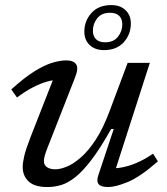

<svg xmlns="http://www.w3.org/2000/svg" viewBox="-20 -744 672 774"><path d="M376.5 -38 438.5 -224H428Q385 -147.5 349.8 -101Q314.5 -54.5 284.5 -30.5Q254.5 -6.5 226.8 1.8Q199 10 171 10Q119 10 95.2 -12.8Q71.5 -35.5 71.5 -70.5Q71.5 -88.5 77.8 -115.2Q84 -142 103 -191L204.5 -450L219 -421.5Q198 -423 171 -415.5Q144 -408 113.2 -392.2Q82.5 -376.5 48.5 -351L25.5 -383.5Q79 -432 120 -457.2Q161 -482.5 192.2 -491.5Q223.5 -500.5 246.5 -500.5Q276.5 -500.5 287 -484.8Q297.5 -469 282.5 -431.5L171 -147Q164.5 -131 160.8 -117.8Q157 -104.5 157 -95Q157 -78.5 169.5 -70Q182 -61.5 203 -61.5Q223 -61.5 249.8 -72.5Q276.5 -83.5 306.5 -109.8Q336.5 -136 366 -181Q395.5 -226 421 -294L494.5 -490.5H584L438.5 -38.5L422 -66.5Q443.5 -64 471.2 -69Q499 -74 531 -87.5Q563 -101 597 -124.5L616.5 -93.5Q544.5 -30.5 495 -10.2Q445.5 10 416 10Q387 10 377.5 -1.8Q368 -13.5 376.5 -38ZM428.5 -723.5Q465 -723.5 486.2 -703Q507.5 -682.5 507.5 -649.5Q507.5 -605.5 479 -573.8Q450.5 -542 399 -542Q363 -542 341.5 -562.5Q320 -583 320 -616Q320 -660 348.8 -691.8Q377.5 -723.5 428.5 -723.5ZM403.5 -573.5Q438 -573.5 455.5 -595.8Q473 -618 473 -645.5Q473 -668 460.5 -680.2Q448 -692.5 424 -692.5Q389.5 -692.5 372 -670.5Q354.5 -648.5 354.5 -620Q354.5 -598 367.2 -585.8Q380 -573.5 403.5 -573.5Z"/></svg>

Font: Newsreader 9pt
Style: Italic
Weight: 400
Italic angle: -17°
Designer: Hugues Gentile
Foundry: Production Type
Version: Version 1.003